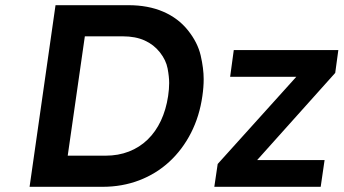

<svg xmlns="http://www.w3.org/2000/svg" viewBox="-20 -720 1324 740"><path d="M94 0 194 -700H475Q551 -700 609 -675Q667 -650 704.5 -603Q742 -556 753.5 -506Q765 -456 765 -415Q765 -384 760 -350Q749 -272 716 -207.5Q683 -143 632.5 -96.5Q582 -50 516.5 -25Q451 0 375 0ZM241 -120H387Q436 -120 477 -136Q518 -152 549 -182Q580 -212 600 -254.5Q620 -297 628 -350Q632 -377 632 -400Q632 -424 626 -456Q620 -488 596.5 -518Q573 -548 537.5 -564Q502 -580 453 -580H307ZM806 0 819 -88 1122 -424H867L881 -527H1284L1272 -439L971 -103H1231L1216 0Z"/></svg>

Font: Lexend Med
Style: Italic
Weight: 500
Italic angle: -8.13011°
Designer: Bonnie Shaver-Troup, Thomas Jockin
Foundry: Lexend
Version: Version 1.007